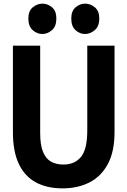

<svg xmlns="http://www.w3.org/2000/svg" viewBox="-20 -1019 701 1056"><path d="M324 17Q239 17 178 -15.5Q117 -48 84 -116.5Q51 -185 51 -292V-768H201V-287Q201 -222 216.5 -184Q232 -146 260.5 -130Q289 -114 329 -114Q391 -114 425.5 -156Q460 -198 460 -302V-768H610V-294Q610 -185 573 -116.5Q536 -48 471.5 -15.5Q407 17 324 17ZM213 -832Q184 -832 160 -853Q136 -874 136 -917Q136 -959 160.5 -979Q185 -999 214 -999Q242 -999 266 -979Q290 -959 290 -917Q290 -874 265.5 -853Q241 -832 213 -832ZM447 -832Q419 -832 395.5 -853Q372 -874 372 -917Q372 -959 396 -979Q420 -999 448 -999Q477 -999 501.5 -979Q526 -959 526 -917Q526 -874 501 -853Q476 -832 447 -832Z"/></svg>

Font: Yaldevi
Style: Bold
Weight: 700
Designer: Sol Matas, Rajitha Manaperi, Kosala Senevirathne
Foundry: Mooniak
Version: Version 1.100